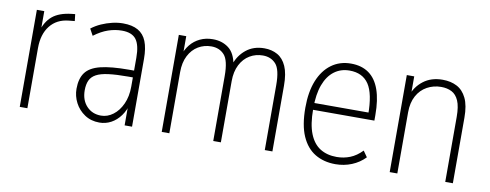

<svg xmlns="http://www.w3.org/2000/svg" viewBox="-49 -716 2405 943"><g transform="rotate(10 1153.0 -244.0)"><path d="M74 0V-484H111V-379H103Q118 -432 151 -459.5Q184 -487 245 -494L263 -496L267 -462L237 -459Q178 -453 145 -411Q112 -369 112 -300V0Z M472 8Q430 8 398.5 -13Q367 -34 350 -67Q333 -100 333 -136Q333 -187 355 -217Q377 -247 429 -260Q481 -273 571 -273H605V-239H573Q514 -239 475 -234Q436 -229 414 -217Q392 -205 383 -185Q374 -165 374 -136Q374 -87 402 -57Q430 -27 474 -27Q506 -27 534 -48Q562 -69 579 -106.5Q596 -144 596 -193V-337Q596 -400 575 -428Q554 -456 504 -456Q470 -456 436 -444.5Q402 -433 366 -406L348 -439Q370 -456 396 -467.5Q422 -479 449.5 -485.5Q477 -492 503 -492Q549 -492 578 -475.5Q607 -459 620.5 -425Q634 -391 634 -338V0H597V-114H606Q597 -76 577 -48.5Q557 -21 530 -6.5Q503 8 472 8Z M782 0V-484H819V-385H810Q820 -417 839.5 -441Q859 -465 887.5 -478.5Q916 -492 951 -492Q997 -492 1029.5 -467.5Q1062 -443 1072 -385H1065Q1080 -432 1117 -462Q1154 -492 1208 -492Q1245 -492 1273.5 -476Q1302 -460 1318 -424Q1334 -388 1334 -327V0H1296V-324Q1296 -402 1271.5 -429Q1247 -456 1207 -456Q1171 -456 1141.5 -438.5Q1112 -421 1094.5 -387Q1077 -353 1077 -305V0H1039V-324Q1039 -402 1014.5 -429Q990 -456 950 -456Q914 -456 884.5 -438.5Q855 -421 837.5 -387Q820 -353 820 -305V0Z M1649 8Q1591 8 1547.5 -18Q1504 -44 1480 -98.5Q1456 -153 1456 -240Q1456 -319 1478.5 -375Q1501 -431 1542.5 -461.5Q1584 -492 1640 -492Q1693 -492 1729 -466.5Q1765 -441 1783 -390Q1801 -339 1801 -264V-236H1482V-270H1779L1766 -258Q1766 -364 1735 -410.5Q1704 -457 1639 -457Q1595 -457 1562.5 -432.5Q1530 -408 1512.5 -361Q1495 -314 1495 -244V-239Q1495 -164 1513.5 -117.5Q1532 -71 1566.5 -49.5Q1601 -28 1649 -28Q1684 -28 1715.5 -40.5Q1747 -53 1775 -82L1796 -52Q1768 -23 1730 -7.5Q1692 8 1649 8Z M1919 0V-484H1956V-385H1947Q1962 -432 2001 -462Q2040 -492 2097 -492Q2138 -492 2168.5 -476Q2199 -460 2216.5 -424Q2234 -388 2234 -327V0H2196V-324Q2196 -376 2183.5 -404.5Q2171 -433 2148.5 -444.5Q2126 -456 2096 -456Q2058 -456 2026 -438.5Q1994 -421 1975.5 -387Q1957 -353 1957 -305V0Z"/></g></svg>

Font: Nunito Sans 12pt ExtraLight Condensed
Style: Regular
Weight: 200
Width: 3
Version: Version 3.101;gftools[0.9.27]